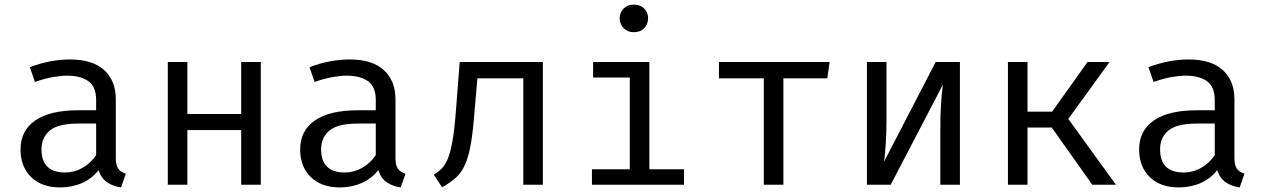

<svg xmlns="http://www.w3.org/2000/svg" viewBox="-20 -813 5578 845"><path d="M489.7 -117.9Q489.7 -85.1 500.5 -70.3Q511.3 -55.4 533.8 -48.7L512.8 11.8Q477.9 7.2 451.8 -10.5Q425.6 -28.2 413.8 -64.1Q384.6 -26.7 340.8 -7.4Q296.9 11.8 244.6 11.8Q163.6 11.8 116.9 -33.8Q70.3 -79.5 70.3 -154.9Q70.3 -238.5 135.4 -283.1Q200.5 -327.7 323.6 -327.7H403.1V-372.8Q403.1 -431.3 369 -455.6Q334.9 -480 274.4 -480Q247.7 -480 211.8 -473.6Q175.9 -467.2 133.8 -452.3L111.3 -517.4Q160.5 -535.9 204.4 -543.6Q248.2 -551.3 287.7 -551.3Q388.2 -551.3 439 -504.1Q489.7 -456.9 489.7 -376.9ZM266.7 -53.8Q306.7 -53.8 342.8 -74.1Q379 -94.4 403.1 -130.3V-269.2H325.1Q235.9 -269.2 199.2 -238.5Q162.6 -207.7 162.6 -155.9Q162.6 -53.8 266.7 -53.8Z M1041.5 0V-240.5H804.6V0H718.5V-540H804.6V-311.3H1041.5V-540H1127.7V0Z M1720.5 -117.9Q1720.5 -85.1 1731.3 -70.3Q1742.1 -55.4 1764.6 -48.7L1743.6 11.8Q1708.7 7.2 1682.6 -10.5Q1656.4 -28.2 1644.6 -64.1Q1615.4 -26.7 1571.5 -7.4Q1527.7 11.8 1475.4 11.8Q1394.4 11.8 1347.7 -33.8Q1301 -79.5 1301 -154.9Q1301 -238.5 1366.2 -283.1Q1431.3 -327.7 1554.4 -327.7H1633.8V-372.8Q1633.8 -431.3 1599.7 -455.6Q1565.6 -480 1505.1 -480Q1478.5 -480 1442.6 -473.6Q1406.7 -467.2 1364.6 -452.3L1342.1 -517.4Q1391.3 -535.9 1435.1 -543.6Q1479 -551.3 1518.5 -551.3Q1619 -551.3 1669.7 -504.1Q1720.5 -456.9 1720.5 -376.9ZM1497.4 -53.8Q1537.4 -53.8 1573.6 -74.1Q1609.7 -94.4 1633.8 -130.3V-269.2H1555.9Q1466.7 -269.2 1430 -238.5Q1393.3 -207.7 1393.3 -155.9Q1393.3 -53.8 1497.4 -53.8Z M2369.2 -540V0H2283.1V-468.2H2081L2068.7 -325.6Q2062.1 -235.9 2052.1 -179Q2042.1 -122.1 2026.2 -87.4Q2010.3 -52.8 1985.9 -30.8Q1961.5 -8.7 1925.6 11.3L1889.2 -44.1Q1908.2 -55.9 1923.3 -70.5Q1938.5 -85.1 1950.3 -113.1Q1962.1 -141 1971 -190.5Q1980 -240 1986.2 -321.5L2003.1 -540Z M2769.2 -792.8Q2797.9 -792.8 2815.1 -775.4Q2832.3 -757.9 2832.3 -732.8Q2832.3 -706.7 2815.1 -689Q2797.9 -671.3 2769.2 -671.3Q2742.1 -671.3 2724.6 -689Q2707.2 -706.7 2707.2 -732.8Q2707.2 -757.9 2724.6 -775.4Q2742.1 -792.8 2769.2 -792.8ZM2837.9 -540V-68.2H2990.3V0H2585.1V-68.2H2751.8V-471.8H2590.3V-540Z M3631.3 -540 3621 -468.2H3427.7V0H3341.5V-468.2H3144.1V-540Z M4204.6 -540V0H4118.5V-252.8Q4118.5 -305.6 4121.5 -354.6Q4124.6 -403.6 4129.7 -440.5L3900 0H3795.4V-540H3881.5V-287.7Q3881.5 -235.4 3878.5 -184.4Q3875.4 -133.3 3870.8 -101.5L4097.9 -540Z M4415.9 0V-540H4502.1V-321.5H4610.3L4766.2 -540H4863.1L4681.5 -289.7L4891.3 0H4787.2L4608.7 -251.8H4502.1V0Z M5412.8 -117.9Q5412.8 -85.1 5423.6 -70.3Q5434.4 -55.4 5456.9 -48.7L5435.9 11.8Q5401 7.2 5374.9 -10.5Q5348.7 -28.2 5336.9 -64.1Q5307.7 -26.7 5263.8 -7.4Q5220 11.8 5167.7 11.8Q5086.7 11.8 5040 -33.8Q4993.3 -79.5 4993.3 -154.9Q4993.3 -238.5 5058.5 -283.1Q5123.6 -327.7 5246.7 -327.7H5326.2V-372.8Q5326.2 -431.3 5292.1 -455.6Q5257.9 -480 5197.4 -480Q5170.8 -480 5134.9 -473.6Q5099 -467.2 5056.9 -452.3L5034.4 -517.4Q5083.6 -535.9 5127.4 -543.6Q5171.3 -551.3 5210.8 -551.3Q5311.3 -551.3 5362.1 -504.1Q5412.8 -456.9 5412.8 -376.9ZM5189.7 -53.8Q5229.7 -53.8 5265.9 -74.1Q5302.1 -94.4 5326.2 -130.3V-269.2H5248.2Q5159 -269.2 5122.3 -238.5Q5085.6 -207.7 5085.6 -155.9Q5085.6 -53.8 5189.7 -53.8Z"/></svg>

Font: FiraCode Nerd Font
Style: Regular
Weight: 400
Designer: Carrois Corporate, Edenspiekermann AG, Nikita Prokopov
Foundry: Carrois Corporate, Edenspiekermann AG, Nikita Prokopov
Version: Version 6.002;Nerd Fonts 2.1.0